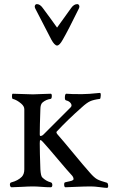

<svg xmlns="http://www.w3.org/2000/svg" viewBox="-20 -905 564 932"><path d="M187 -867Q228 -812 257 -771L326 -867Q339 -885 355 -885Q361 -885 364 -879Q367 -873 363 -864Q310 -756 285 -713Q269 -684 257 -684Q245 -684 229 -713L151 -864Q147 -873 150 -879Q153 -885 159 -885Q174 -885 187 -867ZM417 -66Q437 -43 451.5 -35Q466 -27 499 -18Q504 -16 505 -4.5Q506 7 499 7Q491 7 465 3.5Q439 0 421 0Q393 0 347 2Q301 4 298 4Q292 4 291.5 -7.5Q291 -19 296 -20Q300 -21 306.5 -22.5Q313 -24 318 -25Q323 -26 327.5 -27.5Q332 -29 334.5 -31Q337 -33 337 -36Q337 -46 326 -57Q308 -76 263.5 -129Q219 -182 191 -213Q181 -225 176 -225Q173 -225 173 -210Q173 -167 176 -83Q178 -51 185 -44Q203 -26 226 -20Q234 -18 234 -7Q234 4 226 4Q207 4 182 2Q157 0 140 0Q119 0 86 2Q53 4 36 4Q32 4 29.5 -1.5Q27 -7 28.5 -13Q30 -19 36 -20Q67 -28 86 -47Q98 -60 98 -83V-375Q98 -389 83 -402Q62 -420 42 -425Q38 -426 38 -438Q38 -450 42 -450Q62 -450 91.5 -448.5Q121 -447 140 -447Q156 -447 181 -448.5Q206 -450 226 -450Q232 -450 231.5 -438Q231 -426 226 -425Q204 -422 187 -408Q176 -399 176 -375Q173 -292 173 -253Q173 -245 176 -245Q184 -245 191 -252L323 -384Q331 -392 324 -403Q317 -414 300 -418Q294 -420 295 -435Q296 -450 302 -450Q323 -448 377 -448Q408 -448 465 -454Q470 -454 469 -440Q468 -426 465 -425Q434 -421 417.5 -413.5Q401 -406 377 -384Q308 -323 255 -266Q252 -262 258 -254Q292 -215 338.5 -158.5Q385 -102 417 -66Z"/></svg>

Font: EB Garamond 12 All SC
Style: AllSC
Weight: 400
Version: Version 0.016 ; ttfautohint (v0.97) -l 8 -r 50 -G 200 -x 0 -